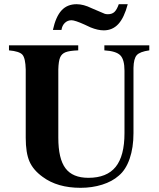

<svg xmlns="http://www.w3.org/2000/svg" viewBox="-20 -879 762 918"><path d="M693.8 -662.1V-638.2Q648.4 -631.8 633.8 -615.2Q619.1 -598.6 618.2 -554.2V-242.2Q618.2 -173.3 599.9 -120.1Q581.5 -66.9 547.9 -39.1Q516.6 -11.2 468.5 3.9Q420.4 19 365.2 19Q254.4 19 184.1 -33.2Q139.2 -65.4 121.1 -106.7Q103 -147.9 103 -220.2V-546.9Q101.6 -601.1 87.2 -617.4Q72.8 -633.8 22.9 -638.2V-662.1H354V-638.2Q312.5 -636.7 293.7 -629.4Q274.9 -622.1 267.3 -604Q259.8 -585.9 258.8 -546.9V-220.2Q258.8 -120.1 293 -74.5Q327.1 -28.8 402.8 -28.8Q490.7 -28.8 533 -81.1Q575.2 -133.3 575.2 -242.2V-541Q575.2 -594.2 555.2 -614.5Q535.2 -634.8 479 -638.2V-662.1ZM273.9 -735.8H232.9Q246.6 -798.8 273.9 -828.9Q301.3 -858.9 346.2 -858.9Q379.4 -858.9 418 -839.8L457 -823.2Q475.1 -814.9 481 -813Q486.8 -811 496.1 -811Q515.6 -811 527.1 -821.8Q538.6 -832.5 547.9 -858.9H590.8Q573.7 -794.4 545.9 -764.2Q518.1 -733.9 476.1 -733.9Q447.8 -733.9 413.1 -748L384.8 -761.2Q338.4 -782.2 321.8 -782.2Q303.2 -782.2 290 -769.5Q276.9 -756.8 273.9 -735.8Z"/></svg>

Font: Accordance
Style: Bold
Weight: 700
Version: Version 1.2 (build January 31, 2020) Miklal Software Solutio